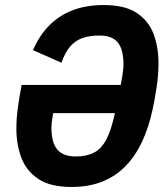

<svg xmlns="http://www.w3.org/2000/svg" viewBox="-20 -730 660 762"><path d="M264 12Q180 12 132.5 -19.5Q85 -51 65 -103.5Q45 -156 45 -219Q45 -263 51.5 -307.5Q58 -352 66 -393H459Q464 -417 467 -439Q470 -461 470 -474Q470 -534 447.5 -561.5Q425 -589 375 -589Q336 -589 307.5 -579Q279 -569 258.5 -545.5Q238 -522 224 -481L111 -531Q136 -589 175.5 -629Q215 -669 269 -689.5Q323 -710 391 -710Q476 -710 523 -678.5Q570 -647 589.5 -595Q609 -543 609 -479Q609 -433 602 -386.5Q595 -340 586 -297Q571 -226 544.5 -169Q518 -112 479 -71.5Q440 -31 386.5 -9.5Q333 12 264 12ZM280 -109Q324 -109 353.5 -124.5Q383 -140 402.5 -177.5Q422 -215 436 -281H191Q187 -259 185.5 -245.5Q184 -232 184 -224Q184 -164 207.5 -136.5Q231 -109 280 -109Z"/></svg>

Font: IBM Plex Sans Condensed
Style: Bold Italic
Weight: 700
Width: 3
Italic angle: -11.31°
Designer: Mike Abbink, Paul van der Laan, Pieter van Rosmalen
Foundry: Bold Monday
Version: Version 3.201